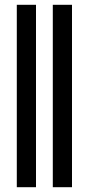

<svg xmlns="http://www.w3.org/2000/svg" viewBox="-20 -750 370 800"><path d="M50 30V-730H130V30ZM200 30V-730H280V30Z"/></svg>

Font: Tektur Condensed
Style: Regular
Weight: 400
Width: 3
Designer: Adam Jagosz
Foundry: Adam Jagosz
Version: Version 1.005;gftools[0.9.30]